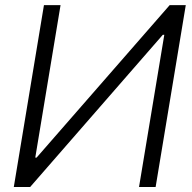

<svg xmlns="http://www.w3.org/2000/svg" viewBox="-20 -748 769 768"><path d="M155.8 -727.5H222.2L121.1 -117.7H126.5L658.7 -727.5H723.1L602.5 0H536.1L637.2 -608.9H631.3L100.6 0H35.2Z"/></svg>

Font: Inter Tight Light
Style: Italic
Weight: 300
Italic angle: -9.39999°
Designer: Rasmus Andersson
Foundry: rsms
Version: Version 3.004